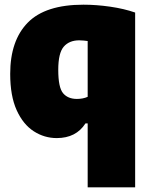

<svg xmlns="http://www.w3.org/2000/svg" viewBox="-20 -579 640 819"><path d="M354 220V-52.5H344.5Q304.5 10 222 10Q169 10 123.8 -19.2Q78.5 -48.5 51 -109.2Q23.5 -170 23.5 -264Q23.5 -406 98.5 -482.5Q173.5 -559 336 -559Q391 -559 450 -550.5Q509 -542 556.5 -525.5V220ZM308 -157Q334 -157 354 -166V-404Q346 -405 336.8 -406Q327.5 -407 318 -407Q275.5 -407 252 -380Q228.5 -353 228.5 -281Q228.5 -206 249 -181.5Q269.5 -157 308 -157Z"/></svg>

Font: Encode Sans SmCnd Black
Style: Regular
Weight: 900
Width: 4
Designer: Multiple Designers
Foundry: Impallari Type
Version: Version 3.002; ttfautohint (v1.8.3) -l 8 -r 50 -G 200 -x 14 